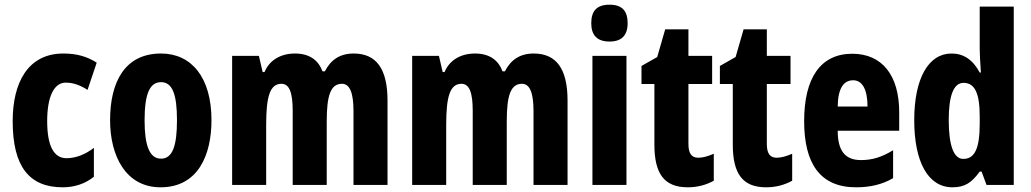

<svg xmlns="http://www.w3.org/2000/svg" viewBox="-20 -788 4392 818"><path d="M247 10C297 10 343 -5 380 -35V-158C342 -129 302 -114 263 -114C209 -114 181 -167 181 -272C181 -378 211 -436 260 -436C292 -436 322 -425 353 -405L392 -521C352 -547 307 -560 250 -560C99 -560 34 -436 34 -272C34 -79 104 10 247 10Z M881 -276C881 -458 796 -560 666 -560C512 -560 449 -439 449 -276C449 -125 515 10 664 10C825 10 881 -129 881 -276ZM596 -275C596 -386 617 -438 666 -438C715 -438 734 -385 734 -276C734 -166 715 -112 666 -112C617 -112 596 -168 596 -275Z M1487 -560C1428 -560 1389 -533 1364 -484H1354C1338 -528 1302 -560 1237 -560C1176 -560 1128 -532 1107 -481H1099L1083 -550H969V0H1114V-255C1114 -374 1129 -431 1179 -431C1213 -431 1227 -393 1227 -316V0H1372V-271C1372 -380 1388 -431 1437 -431C1470 -431 1486 -393 1486 -315V0H1631V-360C1631 -495 1583 -560 1487 -560Z M2254 -560C2195 -560 2156 -533 2131 -484H2121C2105 -528 2069 -560 2004 -560C1943 -560 1895 -532 1874 -481H1866L1850 -550H1736V0H1881V-255C1881 -374 1896 -431 1946 -431C1980 -431 1994 -393 1994 -316V0H2139V-271C2139 -380 2155 -431 2204 -431C2237 -431 2253 -393 2253 -315V0H2398V-360C2398 -495 2350 -560 2254 -560Z M2577 -768C2523 -768 2499 -742 2499 -689C2499 -637 2525 -611 2577 -611C2628 -611 2654 -637 2654 -689C2654 -741 2631 -768 2577 -768ZM2649 -550H2504V0H2649Z M2955 -116C2925 -116 2913 -136 2913 -175V-430H3014V-550H2913V-663H2814L2780 -545L2713 -507V-430H2768V-172C2768 -49 2809 10 2910 10C2952 10 2988 0 3021 -18V-133C2996 -122 2974 -116 2955 -116Z M3289 -116C3259 -116 3247 -136 3247 -175V-430H3348V-550H3247V-663H3148L3114 -545L3047 -507V-430H3102V-172C3102 -49 3143 10 3244 10C3286 10 3322 0 3355 -18V-133C3330 -122 3308 -116 3289 -116Z M3611 -559C3476 -559 3406 -456 3406 -272C3406 -94 3472 10 3627 10C3687 10 3739 -2 3785 -29V-148C3736 -118 3696 -106 3648 -106C3581 -106 3549 -145 3549 -231H3811V-310C3811 -466 3739 -559 3611 -559ZM3615 -446C3653 -446 3676 -408 3676 -334H3549C3550 -415 3576 -446 3615 -446Z M4038 10C4091 10 4120 -10 4154 -57H4162L4183 0H4299V-760H4154V-578C4154 -557 4156 -525 4159 -479H4154C4124 -535 4084 -560 4034 -560C3935 -560 3875 -453 3875 -276C3875 -98 3934 10 4038 10ZM4084 -111C4044 -111 4022 -166 4022 -277C4022 -381 4043 -435 4085 -435C4133 -435 4154 -391 4154 -292V-261C4154 -156 4133 -111 4084 -111Z"/></svg>

Font: Noto Sans Georgian ExtraCondensed ExtraBold
Style: Regular
Weight: 800
Width: 2
Designer: Monotype Design Team, Akaki Razmadze
Foundry: Google LLC
Version: Version 2.005